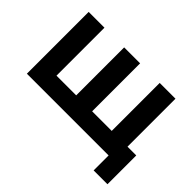

<svg xmlns="http://www.w3.org/2000/svg" viewBox="-127 -774 1151 1151"><g transform="rotate(45 448.5 -198.5)"><path d="M753.9 127V0H61V-523.9H194.8V-117.2H361.8V-523.9H497.1V-117.2H663.1V-523.9H796.9V-117.2H871.1V127Z"/></g></svg>

Font: Rawline
Style: Bold
Weight: 700
Designer: Matt McInerney, Pablo Impallari, Rodrigo Fuenzalida
Foundry: Matt McInerney, Pablo Impallari, Rodrigo Fuenzalida
Version: Version 4.020;PS 004.020;hotconv 1.0.88;makeotf.lib2.5.64775